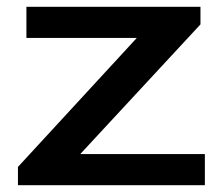

<svg xmlns="http://www.w3.org/2000/svg" viewBox="-20 -547 658 567"><path d="M33 0V-54L384 -435H58V-527H572V-475L217 -92H585V0Z"/></svg>

Font: Archivo Expanded Medium
Style: Regular
Weight: 500
Width: 7
Designer: Hector Gatti
Foundry: Omnibus-Type
Version: Version 2.001